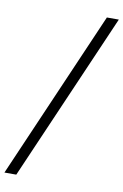

<svg xmlns="http://www.w3.org/2000/svg" viewBox="-135 -817 631 981"><g transform="rotate(10 180.0 -326.5)"><path d="M399.9 -761.7 21.5 109.4H-40L337.9 -761.7Z"/></g></svg>

Font: Inter 17pt Light
Style: Italic
Weight: 300
Italic angle: -9.3988°
Version: Version 4.001;git-66647c0bb